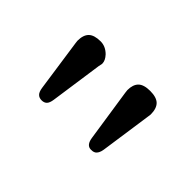

<svg xmlns="http://www.w3.org/2000/svg" viewBox="-45 -892 494 494"><g transform="rotate(45 201.5 -645.5)"><path d="M271 -562Q274.4 -538.6 290.5 -538.6Q296.9 -538.6 299.3 -539.6Q301.8 -540.5 302.7 -541Q311.5 -545.9 314 -562L334.5 -704.6L335.4 -711.4Q335.4 -732.9 325.2 -743.2Q314.9 -753.4 291.7 -753.4Q268.6 -753.4 258.5 -743.4Q248.5 -733.4 248.5 -713.4L249.5 -704.6ZM89.4 -562Q91.3 -549.3 96.7 -543.9Q102.1 -538.6 111.1 -538.6Q120.1 -538.6 125.2 -543.7Q130.4 -548.8 132.3 -562L152.8 -705.1L154.8 -714.4Q154.8 -715.3 154.8 -716.3Q154.8 -727.1 144 -738.8Q129.4 -753.4 111.3 -753.4Q88.4 -753.4 78.1 -743.4Q67.9 -733.4 67.9 -712.4L68.8 -704.6Z"/></g></svg>

Font: YuPearl-ExtraLight
Style: ExtraLight
Weight: 200
Designer: Max Yao
Foundry: Max-Everyday
Version: Version 1.011; ttfautohint (v1.8.3)